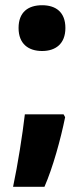

<svg xmlns="http://www.w3.org/2000/svg" viewBox="-20 -577 323 734"><path d="M51 -470C51 -409 89 -382 141 -382C192 -382 230 -409 230 -470C230 -531 193 -557 141 -557C88 -557 51 -531 51 -470ZM229 -129 223 -140H75C66 -62 48 52 30 137H150C182 64 212 -45 229 -129Z"/></svg>

Font: Noto Sans Thai Looped SemiCondensed ExtraBold
Style: Regular
Weight: 800
Width: 4
Designer: Sasikarn Vongin, Ben Mitchell
Foundry: The Fontpad Ltd
Version: Version 1.001